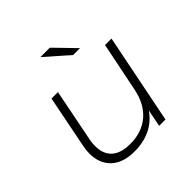

<svg xmlns="http://www.w3.org/2000/svg" viewBox="-175 -814 966 966"><g transform="rotate(-45 307.5 -331.5)"><path d="M567 -480 471 0H426L444 -91Q377 4 247 4Q167 4 123 -37Q79 -78 79 -150Q79 -175 85 -202L140 -480H186L131 -202Q126 -182 126 -156Q126 -99 159.5 -68.5Q193 -38 259 -38Q342 -38 396.5 -84.5Q451 -131 468 -219L521 -480ZM248 -667H315L421 -558H372Z"/></g></svg>

Font: Montserrat Ace
Style: Light Italic
Weight: 300
Italic angle: -11.3°
Designer: Julieta Ulanovsky
Foundry: Julieta Ulanovsky
Version: Version 1